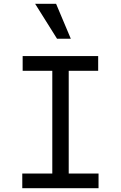

<svg xmlns="http://www.w3.org/2000/svg" viewBox="-20 -997 640 1017"><path d="M98 0H502V-78H344V-622H500V-700H100V-622H257V-78H98ZM355 -792 277 -977H166L282 -792Z"/></svg>

Font: CommitMono
Style: 400Regular
Weight: 400
Monospace: yes
Designer: Eigil Nikolajsen
Foundry: Eigil Nikolajsen
Version: Version 1.143